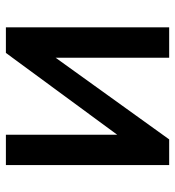

<svg xmlns="http://www.w3.org/2000/svg" viewBox="8 -588 580 635"><g transform="rotate(-90 297.5 -270.0)"><path d="M440.5 -540 170 -172V-540H69.5V0H154.5L424.5 -375.5V0H525V-540Z"/></g></svg>

Font: Manrope SemiBold
Style: Regular
Weight: 600
Designer: Mikhail Sharanda
Foundry: Mikhail Sharanda
Version: Version 4.505